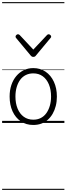

<svg xmlns="http://www.w3.org/2000/svg" viewBox="-20 -1163 629 1816"><path d="M295 19Q227 19 176.5 -15.5Q126 -50 98.5 -110.5Q71 -171 71 -250Q71 -310 87.5 -359Q104 -408 134.5 -444Q165 -480 205.5 -499.5Q246 -519 295 -519Q361 -519 411 -485Q461 -451 489.5 -390Q518 -329 518 -250Q518 -202 507.5 -161Q497 -120 478 -87Q459 -54 432 -30Q405 -6 370.5 6.5Q336 19 295 19ZM295 -31Q334 -31 365 -46.5Q396 -62 417.5 -91.5Q439 -121 451 -161.5Q463 -202 463 -250Q463 -315 442.5 -364.5Q422 -414 384.5 -441.5Q347 -469 295 -469Q256 -469 224.5 -453.5Q193 -438 171.5 -409Q150 -380 138 -339.5Q126 -299 126 -250Q126 -185 146.5 -135.5Q167 -86 205 -58.5Q243 -31 295 -31ZM440 -839Q448 -839 456 -832Q464 -825 464 -816Q464 -814 463 -810.5Q462 -807 458 -804L320 -638Q316 -632 310 -628.5Q304 -625 295 -625Q286 -625 280.5 -628.5Q275 -632 270 -638L132 -804Q129 -807 128 -810.5Q127 -814 127 -816Q127 -825 134.5 -832Q142 -839 150 -839Q155 -839 159 -837Q163 -835 167 -831L295 -694L424 -831Q428 -835 431.5 -837Q435 -839 440 -839ZM0 623H589V633H0ZM0 -20H589V0H0ZM0 -505H589V-500H0ZM0 -1143H589V-1133H0Z"/></svg>

Font: Playwrite CL Guides
Style: Regular
Weight: 400
Designer: Veronika Burian, José Scaglione
Foundry: TypeTogether
Version: Version 1.003